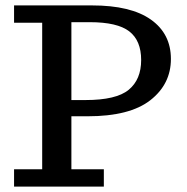

<svg xmlns="http://www.w3.org/2000/svg" viewBox="-20 -690 692 710"><path d="M312 -608H244V-320H296Q410 -320 456 -358Q502 -396 502 -468Q502 -540 458 -574Q414 -608 312 -608ZM32 -606V-670H320Q464 -670 538 -617.5Q612 -565 612 -472Q612 -379 536 -319.5Q460 -260 304 -260H244V-64H364V0H32V-64H136V-606Z"/></svg>

Font: Source Serif 4 Caption
Style: Regular
Weight: 400
Designer: Frank Grießhammer
Foundry: Adobe Systems Incorporated
Version: Version 4.004;hotconv 1.0.117;makeotfexe 2.5.65602